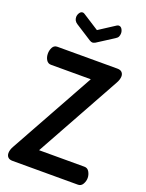

<svg xmlns="http://www.w3.org/2000/svg" viewBox="-177 -1060 873 1145"><g transform="rotate(20 260.0 -487.5)"><path d="M52 0Q32 0 22.5 -10Q13 -20 13 -36Q13 -57 27 -81L324 -617H71Q52 -617 41.5 -634Q31 -651 31 -674Q31 -695 40.5 -713Q50 -731 71 -731H451Q471 -731 480.5 -721Q490 -711 490 -696Q490 -675 475 -649L179 -114H467Q487 -114 497.5 -95.5Q508 -77 508 -57Q508 -37 497.5 -18.5Q487 0 467 0ZM258 -826Q250 -826 240 -832L137 -898Q126 -905 120.5 -914.5Q115 -924 115 -936Q115 -950 123 -962.5Q131 -975 143 -975Q149 -975 155 -971L258 -905L360 -971Q367 -975 372 -975Q385 -975 392.5 -962.5Q400 -950 400 -936Q400 -924 395.5 -914.5Q391 -905 379 -898L276 -832Q265 -826 258 -826Z"/></g></svg>

Font: Dosis
Style: Bold
Weight: 700
Designer: EdgarTolentino, PabloImpallari, IginoMarini
Foundry: EdgarTolentino, PabloImpallari, IginoMarini
Version: Version 3.001; ttfautohint (v1.8.2)